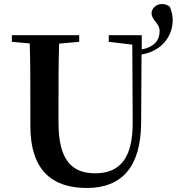

<svg xmlns="http://www.w3.org/2000/svg" viewBox="-20 -916 879 955"><path d="M271 -305V-401C271 -501 271 -601 274 -699L374 -708V-741H39V-708L128 -700C131 -600 131 -499 131 -401V-290C131 -63 245 19 412 19C584 19 680 -83 682 -304L684 -645C778 -660 839 -730 839 -816C839 -842 833 -860 825 -882C812 -892 801 -896 786 -896C757 -896 734 -874 734 -851C734 -814 774 -802 774 -761C774 -715 746 -682 685 -670V-741H521V-708L638 -694L640 -313C642 -128 576 -54 453 -54C337 -54 271 -121 271 -305Z"/></svg>

Font: Noto Serif SC
Style: Bold
Weight: 700
Designer: Ryoko NISHIZUKA 西塚涼子 (kana & ideographs); Frank Grießhammer (Latin, Greek & Cyrillic); Wenlong ZHANG 张文龙 (bopomofo); San
Foundry: Adobe
Version: Version 2.001;hotconv 1.1.0;makeotfexe 2.6.0